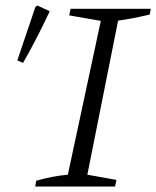

<svg xmlns="http://www.w3.org/2000/svg" viewBox="-20 -679 569 699"><path d="M108 0 112 -21Q171 -38 227 -43L347 -603L232 -623L237 -647H529L525 -626Q452 -609 410 -604L298 -43L404 -24L399 0ZM64 -450 43 -459 109 -654 116 -659 161 -638Q141 -595 117 -548Q93 -501 64 -450Z"/></svg>

Font: Piazzolla SC Light
Style: Italic
Weight: 300
Italic angle: -11.3°
Designer: Juan Pablo del Peral
Foundry: Huerta Tipografica
Version: Version 1.330